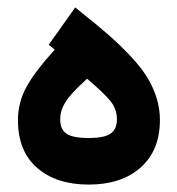

<svg xmlns="http://www.w3.org/2000/svg" viewBox="-20 -499 477 517"><path d="M294.9 -177.2Q294.9 -204.1 278.8 -225.1Q262.7 -246.1 214.4 -287.1Q185.5 -260.3 171.4 -244.1Q157.2 -228 149.7 -211.9Q142.1 -195.8 142.1 -177.2Q142.1 -151.4 158.7 -139.4Q175.3 -127.4 218.8 -127.4Q262.2 -127.4 278.6 -139.9Q294.9 -152.3 294.9 -177.2ZM198.7 -465.8Q243.2 -430.7 274.4 -403.1Q305.7 -375.5 333 -346.2Q360.4 -316.9 376.5 -290.5Q392.6 -264.2 401.6 -235.4Q410.6 -206.5 410.6 -175.8Q410.6 -94.2 358.9 -48.1Q307.1 -2 218.8 -2Q131.8 -2 80.1 -46.9Q28.3 -91.8 28.3 -175.8Q28.3 -223.1 51.5 -265.4Q74.7 -307.6 127.4 -365.2L125 -367.2L111.3 -378.4L121.6 -393.1L170.4 -461.9L182.6 -479Z"/></svg>

Font: Samim FD-WOL
Style: Bold-FD-WOL
Weight: 700
Foundry: DejaVu fonts team - Redesigned by Saber Rastikerdar
Version: Version 4.0.5